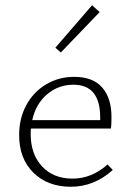

<svg xmlns="http://www.w3.org/2000/svg" viewBox="-20 -708 502 732"><path d="M212 -508 191 -526 331 -688 360 -662ZM410 -60Q339 4 250 4Q162 4 107.5 -49.5Q53 -103 53 -193Q53 -257 80.5 -307.5Q108 -358 156 -386.5Q204 -415 263 -415Q334 -415 369.5 -374.5Q405 -334 405 -262Q405 -231 403 -218H98Q97 -211 97 -197Q97 -120 140.5 -73.5Q184 -27 256 -27Q330 -27 390 -81ZM103 -250H362V-260Q362 -385 260 -385Q202 -385 159 -348Q116 -311 103 -250Z"/></svg>

Font: Ysabeau Infant Light
Style: Regular
Weight: 300
Designer: Christian Thalmann (Catharsis Fonts)
Version: Version 0.003